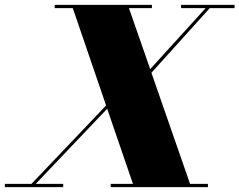

<svg xmlns="http://www.w3.org/2000/svg" viewBox="-75 -770 985 790"><path d="M-55 -13.5V0H185V-13.5H72L366 -322.5L472 -13.5H380.5V0H780.5V-13.5H707L548 -470.5L788 -736.5H890V-750H670V-736.5H771L543 -485.5L455.5 -736.5H550V-750H150V-736.5H224.5L361.5 -336L54.5 -13.5Z"/></svg>

Font: Bodoni* 16pt Fatface
Style: Italic
Weight: 900
Italic angle: -13°
Version: Version 2.3